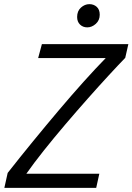

<svg xmlns="http://www.w3.org/2000/svg" viewBox="-20 -906 639 926"><path d="M1 0 17 -72Q75 -146 138 -223Q201 -300 263.5 -374Q326 -448 384 -512.5Q442 -577 490 -626H164L182 -693H599L584 -627Q551 -593 503.5 -541.5Q456 -490 402 -429Q348 -368 293.5 -304Q239 -240 190.5 -179Q142 -118 107 -68H459L444 0ZM401 -774Q380 -774 366 -787.5Q352 -801 352 -824Q352 -853 370.5 -869.5Q389 -886 411 -886Q432 -886 446.5 -873Q461 -860 461 -835Q461 -808 442 -791Q423 -774 401 -774Z"/></svg>

Font: Ubuntu Sans Mono
Style: Italic
Weight: 400
Italic angle: -13.5°
Monospace: yes
Designer: Dalton Maag Ltd
Foundry: Dalton Maag Ltd
Version: Version 1.006